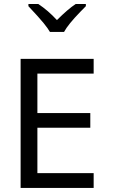

<svg xmlns="http://www.w3.org/2000/svg" viewBox="-20 -929 596 950"><path d="M443.4 1H82V-637.7H443.4V-564.9H165V-369.6H426.8V-296.9H165V-72.3H443.4ZM120.6 -909.2H169.4Q217.3 -877.9 261.7 -829.6Q316.4 -884.3 354.5 -909.2H404.8V-898.4L377 -870.1Q316.4 -807.6 296.9 -771H227.1Q217.3 -788.1 195.8 -814.7Q174.3 -841.3 120.6 -898.4Z"/></svg>

Font: XL-Viking
Style: Regular
Weight: 400
Foundry: Ascender Corporation
Version: Version 1.10 March 23, 2015